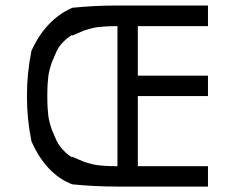

<svg xmlns="http://www.w3.org/2000/svg" viewBox="-20 -687 831 707"><path d="M745.8 0H412.5Q327.5 0 245.8 -8.3Q150 -45 95.8 -166.7Q79.2 -248.3 79.2 -333.3Q79.2 -418.3 95.8 -500Q147.5 -614.2 245.8 -658.3Q327.5 -666.7 412.5 -666.7H745.8V-590.8H487.5V-408.3H745.8V-333.3H487.5V-75H745.8ZM412.5 -75V-590.8Q388.3 -590.8 368.3 -589.6Q348.3 -588.3 336.7 -586.7Q325 -585 310 -580.8Q295 -576.7 289.6 -574.6Q284.2 -572.5 267.9 -565.4Q251.7 -558.3 245.8 -555.8V-558.3Q230 -550 212.5 -532.1Q195 -514.2 190 -500H189.2Q186.7 -494.2 179.6 -477.9Q172.5 -461.7 170.4 -456.2Q168.3 -450.8 164.2 -435.8Q160 -420.8 158.3 -409.2Q156.7 -397.5 155.4 -377.5Q154.2 -357.5 154.2 -333.3Q154.2 -309.2 155.4 -289.2Q156.7 -269.2 158.3 -257.5Q160 -245.8 164.2 -230.8Q168.3 -215.8 170.4 -210.4Q172.5 -205 179.6 -188.8Q186.7 -172.5 189.2 -166.7H190Q195.8 -152.5 212.9 -134.2Q230 -115.8 245.8 -107.5V-110Q251.7 -107.5 267.9 -100.4Q284.2 -93.3 289.6 -91.2Q295 -89.2 310 -85Q325 -80.8 336.7 -79.2Q348.3 -77.5 368.3 -76.2Q388.3 -75 412.5 -75Z"/></svg>

Font: 0xA000
Style: Regular
Weight: 400
Version: Version 0.1